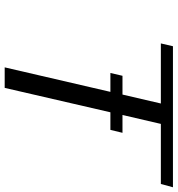

<svg xmlns="http://www.w3.org/2000/svg" viewBox="10 -750 740 799"><g transform="rotate(90 379.5 -350.0)"><path d="M171.9 -700.2H758.8L745.1 -649.9H495.1L458 -490.2H532.2L520 -439.9H446.8L345.2 0H259.8L361.8 -439.9H283.2L294.9 -490.2H373L410.2 -649.9H160.2Z"/></g></svg>

Font: Pfennig
Style: Italic
Weight: 500
Italic angle: -13°
Version: Version 20120410 ; ttfautohint (v0.8)